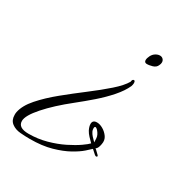

<svg xmlns="http://www.w3.org/2000/svg" viewBox="-137 -435 774 801"><g transform="rotate(30 250.0 -34.5)"><path d="M375 -263Q366 -265 366 -275Q366 -284 372 -296Q378 -308 388.5 -314.5Q399 -321 409 -321Q418 -321 424 -315Q430 -309 430 -300Q430 -296 429 -292.5Q428 -289 426 -285Q421 -272 404.5 -267Q388 -262 375 -263ZM112 252Q101 252 89.5 251.5Q78 251 66 250Q41 248 24 235Q7 222 7 197Q7 194 7 190.5Q7 187 8 183Q15 148 48 110.5Q81 73 127 35.5Q173 -2 220.5 -38Q268 -74 305 -106.5Q342 -139 357 -165Q358 -178 366 -178Q372 -178 372 -166Q372 -160 369 -151Q356 -122 328.5 -90.5Q301 -59 266.5 -29Q232 1 198 28Q130 82 88 129.5Q46 177 46 203Q46 236 96 236Q141 236 182.5 224.5Q224 213 258 196Q292 179 314 163.5Q336 148 343 140Q333 130 323.5 120Q314 110 308 99Q300 83 300 71Q300 52 321 52Q335 52 350.5 61Q366 70 376.5 85Q387 100 383 120Q382 127 379 135.5Q376 144 369 149Q374 152 378.5 157Q383 162 390 168Q393 171 393 173Q393 176 389.5 177Q386 178 381 174L361 156Q355 162 337.5 177.5Q320 193 289.5 210Q259 227 215 239.5Q171 252 112 252ZM352 130Q352 125 351 110Q350 95 336 79Q329 72 325 72Q320 72 320 81Q320 89 323 95Q328 105 335 112.5Q342 120 352 130Z"/></g></svg>

Font: WindSong
Style: Regular
Weight: 400
Designer: Robert E. Leuschke
Foundry: Robert E. Leuschke
Version: Version 1.010; ttfautohint (v1.8.3)